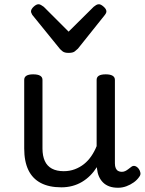

<svg xmlns="http://www.w3.org/2000/svg" viewBox="-20 -865 685 904"><path d="M269 17Q211 17 172 -3.5Q133 -24 113.5 -64.5Q94 -105 94 -166V-489Q94 -502 104.5 -508.5Q115 -515 136 -515Q158 -515 169 -508.5Q180 -502 180 -489V-166Q180 -131 191 -107Q202 -83 224.5 -71Q247 -59 280 -59Q308 -59 332 -68Q356 -77 375.5 -92.5Q395 -108 410 -130Q425 -152 435 -177V-489Q435 -502 445.5 -508.5Q456 -515 478 -515Q499 -515 510 -508.5Q521 -502 521 -489V-96Q521 -82 525 -73Q529 -64 536.5 -60Q544 -56 553 -56Q562 -56 569.5 -59.5Q577 -63 584.5 -69Q592 -75 599 -80Q607 -86 616.5 -83Q626 -80 634 -69Q639 -62 641 -52Q643 -42 636 -33Q626 -18 610 -6.5Q594 5 575 12Q556 19 536 19Q512 19 494.5 12.5Q477 6 465 -6Q453 -18 446 -34Q439 -50 437 -69L436 -78Q422 -56 404.5 -38.5Q387 -21 366 -8.5Q345 4 320.5 10.5Q296 17 269 17ZM446 -845Q455 -845 468 -833.5Q481 -822 481 -811Q481 -809 480 -805.5Q479 -802 474 -795L347 -636Q341 -630 332 -623Q323 -616 303 -616Q284 -616 275 -623Q266 -630 261 -636L132 -795Q128 -802 127 -805.5Q126 -809 126 -811Q126 -822 138.5 -833.5Q151 -845 161 -845Q167 -845 173 -841.5Q179 -838 186 -833L303 -716L421 -833Q427 -838 433 -841.5Q439 -845 446 -845Z"/></svg>

Font: Playwrite DE Grund
Style: Regular
Weight: 400
Designer: Veronika Burian, José Scaglione
Foundry: TypeTogether
Version: Version 1.002